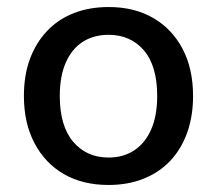

<svg xmlns="http://www.w3.org/2000/svg" viewBox="-20 -517 617 546"><path d="M289 9Q215 9 161.5 -22Q108 -53 78 -110Q48 -167 48 -244Q48 -303 65 -349Q82 -395 113.5 -428.5Q145 -462 189.5 -479.5Q234 -497 289 -497Q362 -497 415.5 -466Q469 -435 499 -378.5Q529 -322 529 -244Q529 -186 512 -139Q495 -92 463.5 -59Q432 -26 387.5 -8.5Q343 9 289 9ZM289 -69Q330 -69 361 -89Q392 -109 409.5 -148Q427 -187 427 -244Q427 -330 389 -374Q351 -418 289 -418Q247 -418 216 -398.5Q185 -379 167.5 -340Q150 -301 150 -244Q150 -159 188 -114Q226 -69 289 -69Z"/></svg>

Font: Nunito SemiBold
Style: Regular
Weight: 600
Designer: Vernon Adams
Foundry: Vernon Adams
Version: Version 3.602